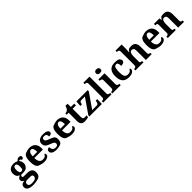

<svg xmlns="http://www.w3.org/2000/svg" viewBox="531 -2863 5197 5197"><g transform="rotate(-45 3129.5 -265.0)"><path d="M325.2 -365.2Q325.2 -488.8 255.9 -488.8Q186.5 -488.3 187 -368.2Q187 -248 256.8 -248Q312 -248 318.6 -293.2Q325.2 -338.4 325.2 -365.2ZM209 22.9Q120.1 22.9 120.1 99.1Q120.1 180.2 237.8 180.2Q405.8 180.2 405.8 80.1Q405.8 48.3 385.7 35.6Q365.7 22.9 325.2 22.9ZM413.1 -491.2Q461.9 -437.5 461.9 -354.5Q461.9 -326.2 450 -294.2Q438 -262.2 399.2 -225.6Q360.4 -189 259.8 -189Q254.4 -189 246.1 -189.2Q237.8 -189.5 227.3 -189.7Q216.8 -189.9 202.1 -191.9Q166 -172.4 166 -140.6Q166 -108.9 212.9 -108.9H334Q525.9 -108.9 525.9 43.9Q525.9 187 418 213.6Q310.1 240.2 235.8 240.2Q2 240.2 2 101.1Q2 -3.9 137.2 -15.1Q64 -43.9 64 -104Q64 -148.9 98.6 -173.3Q133.3 -197.8 152.8 -209Q82 -234.4 66.4 -283.9Q50.8 -333.5 50.8 -363.8Q50.8 -451.7 101.8 -500.2Q152.8 -548.8 259.8 -548.8Q324.7 -548.8 378.9 -518.1Q404.3 -544.9 426.8 -559.6Q449.2 -574.2 475.1 -574.2Q517.1 -574.2 536.1 -557.9Q555.2 -541.5 555.2 -523.4Q555.2 -491.2 538.8 -475.6Q522.5 -460 483.9 -460Q483.9 -489.7 468.5 -495.8Q453.1 -502 440.4 -502Q427.7 -502 413.1 -491.2Z M1063 -97.2Q1063 -51.3 1012.2 -20.8Q961.4 9.8 882.3 9.8Q803.2 9.8 705.1 -27.6Q606.9 -64.9 606.9 -270.5Q606.9 -476.1 701.4 -512.5Q795.9 -548.8 852.5 -548.8Q965.3 -548.8 1027.1 -487.1Q1088.9 -425.3 1088.9 -308.1V-256.8H761.2Q766.6 -64.9 895 -64.9Q969.7 -64.9 998.5 -96.9Q1027.3 -128.9 1036.1 -146Q1063 -131.3 1063 -97.2ZM936 -320.8Q936 -483.9 856.9 -483.9Q814.9 -483.9 790.3 -442.4Q765.6 -400.9 763.2 -320.8Z M1360.4 9.8Q1257.8 9.8 1209.2 -21.7Q1160.6 -53.2 1160.6 -101.6Q1160.6 -183.1 1253.9 -183.1Q1253.9 -121.1 1283.4 -85Q1313 -48.8 1361.8 -48.8Q1435.1 -48.8 1448 -76.2Q1460.9 -103.5 1460.9 -118.7Q1460.9 -149.9 1434.8 -171.1Q1408.7 -192.4 1353 -211.4Q1252.4 -246.6 1211.7 -285.4Q1170.9 -324.2 1170.9 -395.5Q1170.9 -467.3 1228.5 -507.6Q1286.1 -547.9 1379.9 -547.9Q1473.6 -547.9 1517.3 -520.5Q1561 -493.2 1561 -457Q1561 -421.4 1537.4 -403.8Q1513.7 -386.2 1459 -386.2Q1459 -436 1436.8 -463.6Q1414.6 -491.2 1365.7 -491.2Q1316.9 -491.2 1303.5 -467.8Q1290 -444.3 1290 -428.7Q1290 -396.5 1318.1 -375.7Q1346.2 -355 1402.8 -335.4Q1460 -315.4 1519.5 -283.9Q1579.1 -252.4 1579.1 -166Q1579.1 -39.1 1496.1 -14.6Q1413.1 9.8 1360.4 9.8Z M2121.6 -97.2Q2121.6 -51.3 2070.8 -20.8Q2020 9.8 1940.9 9.8Q1861.8 9.8 1763.7 -27.6Q1665.5 -64.9 1665.5 -270.5Q1665.5 -476.1 1760 -512.5Q1854.5 -548.8 1911.1 -548.8Q2023.9 -548.8 2085.7 -487.1Q2147.5 -425.3 2147.5 -308.1V-256.8H1819.8Q1825.2 -64.9 1953.6 -64.9Q2028.3 -64.9 2057.1 -96.9Q2085.9 -128.9 2094.7 -146Q2121.6 -131.3 2121.6 -97.2ZM1994.6 -320.8Q1994.6 -483.9 1915.5 -483.9Q1873.5 -483.9 1848.9 -442.4Q1824.2 -400.9 1821.8 -320.8Z M2210.4 -519Q2322.8 -519 2354.5 -660.2H2437.5V-536.1H2565.4V-467.8H2437.5V-158.2Q2437.5 -112.8 2453.1 -91.8Q2468.8 -70.8 2502.9 -70.8Q2537.1 -70.8 2574.2 -80.1V-15.1Q2524.4 9.8 2432.6 9.8Q2285.6 9.8 2285.6 -147.9V-467.8H2210.4Z M2962.4 -67.9Q2991.7 -67.9 3005.4 -85.7Q3019 -103.5 3028.3 -148.9L3034.2 -181.2H3093.3L3088.4 0H2612.3V-41L2907.2 -467.8H2761.2Q2738.8 -467.8 2726.8 -453.1Q2714.8 -438.5 2704.1 -397.9L2698.2 -374H2638.2L2650.4 -536.1H3082V-493.2L2786.1 -67.9Z M3375 -118.2Q3375 -53.2 3446.3 -53.2H3458V0H3140.1V-53.2H3151.9Q3223.1 -53.2 3223.1 -118.2V-646Q3223.1 -707 3151.9 -707H3140.1V-759.8H3375Z M3727.1 -118.2Q3727.1 -53.2 3798.3 -53.2H3810.1V0H3492.2V-53.2H3503.9Q3575.2 -53.2 3575.2 -118.2V-421.9Q3575.2 -482.9 3503.9 -482.9H3492.2V-536.1H3727.1ZM3635.7 -770Q3731.9 -770 3731.9 -698.2Q3731.9 -645.5 3697.5 -635.7Q3663.1 -626 3645.5 -626Q3627.9 -626 3612.5 -630.4Q3597.2 -634.8 3585.7 -643.6Q3574.2 -652.3 3567.6 -666Q3561 -679.7 3561 -698.2Q3561 -734.4 3584.7 -752.2Q3608.4 -770 3635.7 -770Z M4122.1 9.8Q3874 9.8 3874 -269.5Q3874 -548.8 4119.1 -548.8Q4261.7 -548.8 4289.6 -507.3Q4317.4 -465.8 4317.4 -446.8Q4317.4 -358.9 4188 -358.9Q4188 -487.8 4123 -487.8Q4052.7 -487.8 4040.5 -409.4Q4028.3 -331.1 4028.3 -267.1Q4028.3 -165.5 4056.2 -115.2Q4084 -64.9 4153.8 -64.9Q4223.6 -64.9 4253.4 -96.9Q4283.2 -128.9 4292 -146Q4315.9 -131.8 4315.9 -106.4Q4315.9 -57.1 4266.1 -23.7Q4216.3 9.8 4122.1 9.8Z M4759.8 -548.8Q4924.8 -548.8 4924.8 -356V-124Q4924.8 -80.1 4939.9 -66.7Q4955.1 -53.2 4992.2 -53.2H4995.1V0H4772.9V-329.1Q4772.9 -429.7 4743.9 -446.8Q4714.8 -463.9 4691.4 -463.9Q4647 -463.9 4626.5 -420.7Q4606 -377.4 4606 -309.1V-118.2Q4606 -62.5 4633.8 -57.9Q4661.6 -53.2 4678.2 -53.2H4681.2V0H4374V-53.2H4376Q4415 -53.2 4434.6 -66.9Q4454.1 -80.6 4454.1 -122.1V-646Q4454.1 -707 4382.8 -707H4371.1V-759.8H4606V-595.2Q4606 -553.7 4598.1 -467.8H4606.9Q4645 -539.6 4690.7 -544.2Q4736.3 -548.8 4759.8 -548.8Z M5523.9 -97.2Q5523.9 -51.3 5473.1 -20.8Q5422.4 9.8 5343.3 9.8Q5264.2 9.8 5166 -27.6Q5067.9 -64.9 5067.9 -270.5Q5067.9 -476.1 5162.4 -512.5Q5256.8 -548.8 5313.5 -548.8Q5426.3 -548.8 5488 -487.1Q5549.8 -425.3 5549.8 -308.1V-256.8H5222.2Q5227.5 -64.9 5356 -64.9Q5430.7 -64.9 5459.5 -96.9Q5488.3 -128.9 5497.1 -146Q5523.9 -131.3 5523.9 -97.2ZM5397 -320.8Q5397 -483.9 5317.9 -483.9Q5275.9 -483.9 5251.2 -442.4Q5226.6 -400.9 5224.1 -320.8Z M5997.6 -548.8Q6162.6 -548.8 6162.6 -356V-124Q6162.6 -80.1 6177.7 -66.7Q6192.9 -53.2 6230 -53.2H6232.9V0H6010.7V-329.1Q6010.7 -429.7 5981.7 -446.8Q5952.6 -463.9 5929.2 -463.9Q5884.8 -463.9 5864.3 -420.7Q5843.8 -377.4 5843.8 -309.1V-118.2Q5843.8 -62.5 5871.6 -57.9Q5899.4 -53.2 5916 -53.2H5918.9V0H5611.8V-53.2H5613.8Q5652.8 -53.2 5672.4 -66.9Q5691.9 -80.6 5691.9 -122.1V-418Q5691.9 -473.6 5664.1 -478.3Q5636.2 -482.9 5619.6 -482.9H5616.7V-536.1H5826.7L5839.8 -464.8H5844.7Q5884.3 -538.6 5929.2 -543.7Q5974.1 -548.8 5997.6 -548.8Z"/></g></svg>

Font: DroidSerif-Bold
Style: Bold
Weight: 700
Foundry: Ascender Corporation
Version: Version 1.00 build 112